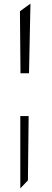

<svg xmlns="http://www.w3.org/2000/svg" viewBox="-20 -876 288 1059"><path d="M92 -236H138L134 119L92 163ZM148 -856 140 -472H93L90 -814Z"/></svg>

Font: Felipa
Style: Regular
Weight: 400
Designer: Javier Alcaraz
Foundry: Fontstage
Version: Version 1.001